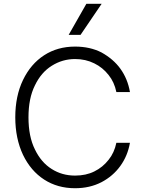

<svg xmlns="http://www.w3.org/2000/svg" viewBox="-20 -986 766 1018"><path d="M556 -588Q525 -628 480 -650Q434 -673 378 -673Q311 -673 254 -637Q198 -602 165 -533Q131 -465 131 -364Q131 -262 165 -194Q198 -125 254 -90Q309 -55 378 -55Q436 -55 480 -77Q525 -99 556 -139Q586 -176 597 -229H669Q657 -160 618 -106Q579 -52 518 -20Q456 12 378 12Q285 12 214 -34Q143 -80 102 -165Q61 -252 61 -364Q61 -477 102 -562Q143 -647 214 -693Q285 -739 378 -739Q457 -739 518 -708Q581 -673 618 -622Q657 -568 669 -498H597Q586 -551 556 -588ZM519 -966 407 -801H344L438 -966Z"/></svg>

Font: Sinter Normal
Style: Regular
Weight: 350
Foundry: Adobe & rsms
Version: Version 1.000